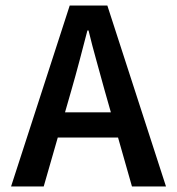

<svg xmlns="http://www.w3.org/2000/svg" viewBox="-20 -674 640 694"><path d="M20 0 232 -654H368L580 0H457L358 -348Q344 -400 328.5 -455Q313 -510 300 -564H296Q282 -510 267.5 -455Q253 -400 238 -348L138 0ZM145 -177V-268H452V-177Z"/></svg>

Font: Source Code Pro SemiBold
Style: Regular
Weight: 600
Monospace: yes
Designer: Paul D. Hunt, Teo Tuominen
Foundry: Adobe Systems Incorporated
Version: Version 1.018;hotconv 1.0.116;makeotfexe 2.5.65601